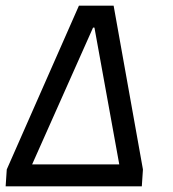

<svg xmlns="http://www.w3.org/2000/svg" viewBox="-28 -671 613 681"><path d="M-4 -70 252 -651H375L479 -70L475 -10H-8ZM395 -88 307 -573H302L86 -88Z"/></svg>

Font: Bellota
Style: Bold Italic
Weight: 700
Italic angle: -7.5°
Designer: Kemie Guaida
Foundry: Kemie Guaida
Version: Version 4.001